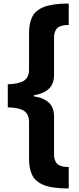

<svg xmlns="http://www.w3.org/2000/svg" viewBox="-20 -820 444 1084"><path d="M368 244Q275 244 227 224.5Q179 205 161.5 168Q144 131 144 79V-130Q144 -176 115 -194.5Q86 -213 24 -214V-344Q85 -346 114.5 -364Q144 -382 144 -428V-635Q144 -687 161.5 -724Q179 -761 227.5 -780.5Q276 -800 368 -800V-679Q322 -679 303.5 -661.5Q285 -644 285 -606V-396Q285 -346 255.5 -318.5Q226 -291 171 -282V-276Q227 -268 256 -240.5Q285 -213 285 -163V50Q285 88 303.5 105.5Q322 123 368 123Z"/></svg>

Font: Noto Sans Malayalam SemiCondensed ExtraBold
Style: Regular
Weight: 800
Width: 4
Designer: Jelle Bosma - Monotype Design Team
Foundry: Monotype Imaging Inc.
Version: Version 2.104; ttfautohint (v1.8.4.7-5d5b)